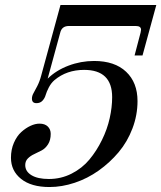

<svg xmlns="http://www.w3.org/2000/svg" viewBox="-20 -732 646 769"><path d="M606 -711.9 550.8 -509.8H519L543 -601.1Q544.9 -610.8 544.9 -612.8Q544.9 -627.9 523.9 -627.9H255.9Q227.5 -627.9 221.2 -601.1L170.9 -417Q204.6 -450.2 254.2 -469Q303.7 -487.8 356.9 -487.8Q439.5 -487.8 485.1 -444.6Q530.8 -401.4 530.8 -327.1Q530.8 -271 510.5 -217.5Q490.2 -164.1 455.1 -122.3Q419.9 -80.6 375.2 -48.8Q330.6 -17.1 279.3 0Q228 17.1 178.2 17.1Q105 17.1 64.5 -15.4Q23.9 -47.9 23.9 -100.1Q23.9 -132.8 35.6 -159.9Q47.4 -187 65.2 -203.1Q83 -219.2 102.1 -228Q121.1 -236.8 138.2 -236.8Q159.7 -236.8 171.4 -225.3Q183.1 -213.9 183.1 -195.8Q183.1 -170.9 172.6 -154.3Q162.1 -137.7 147 -129.6Q131.8 -121.6 116.9 -114.7Q102.1 -107.9 91.6 -97.4Q81.1 -86.9 81.1 -70.8Q81.1 -45.4 106 -30.3Q130.9 -15.1 175.8 -15.1Q224.6 -15.1 266.8 -36.6Q309.1 -58.1 338.1 -93Q367.2 -127.9 388.4 -171.4Q409.7 -214.8 419.4 -258.8Q429.2 -302.7 429.2 -342.8Q429.2 -452.1 316.9 -452.1Q247.1 -452.1 198.2 -411.1Q184.6 -399.4 175.5 -381.8Q166.5 -364.3 162.8 -351.3Q159.2 -338.4 150.1 -328.6Q141.1 -318.8 126 -318.8Q107.9 -318.8 107.9 -336.9Q107.9 -347.7 113.8 -358.2Q119.6 -368.7 129.2 -387Q138.7 -405.3 145 -429.2L222.2 -711.9Z"/></svg>

Font: Flanker Steampunk
Style: Italic
Weight: 400
Italic angle: -12°
Designer: Alexey Kryukov, Leonardo Di Lena
Foundry: Alexey Kryukov, Leonardo Di Lena
Version: 1.210